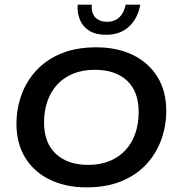

<svg xmlns="http://www.w3.org/2000/svg" viewBox="-20 -798 759 828"><path d="M353 10Q264 10 195.5 -23Q127 -56 89 -117.5Q51 -179 51 -264Q51 -329 72.5 -388.5Q94 -448 137 -494.5Q180 -541 244.5 -567.5Q309 -594 395 -594Q485 -594 553 -561Q621 -528 659 -466.5Q697 -405 697 -320Q697 -255 675.5 -195.5Q654 -136 611 -89.5Q568 -43 503.5 -16.5Q439 10 353 10ZM360 -87Q412 -87 452.5 -103.5Q493 -120 521 -150.5Q549 -181 563.5 -222.5Q578 -264 578 -315Q578 -403 528 -450Q478 -497 389 -497Q337 -497 296 -480.5Q255 -464 227 -433.5Q199 -403 184.5 -361.5Q170 -320 170 -269Q170 -182 221 -134.5Q272 -87 360 -87ZM438 -648Q393 -648 365 -665.5Q337 -683 324.5 -713Q312 -743 315 -778H376Q373 -741 391.5 -722.5Q410 -704 442 -704Q473 -704 494 -723Q515 -742 522 -778H585Q574 -718 536 -683Q498 -648 438 -648Z"/></svg>

Font: Rokkitt SemiBold SemiBold
Style: Italic
Weight: 600
Italic angle: -9°
Version: Version 3.103